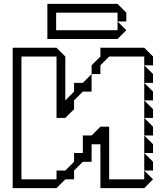

<svg xmlns="http://www.w3.org/2000/svg" viewBox="-20 -965 850 985"><path d="M450 -585V-630L495 -675V-720H720L765 -675V-630H720V-675H540L495 -630V-585ZM720 -540V-630L765 -585V-540ZM720 -450V-540L765 -495V-450ZM720 -360V-450L765 -405V-360ZM720 -270V-360L765 -315V-270ZM720 -180V-270L765 -225V-180ZM45 0V-720H270L315 -675V-450L360 -495V-540H405L450 -585V-495H405L360 -450V-405L315 -360H270V-675H90V-45H270V-90H315L360 -135V-180H405V-270H450L495 -315H540V-45H720V-90L765 -45L720 0H495V-225H450V-135H405L360 -90V-45H315L270 0ZM720 -90V-180L765 -135V-90ZM223 -765V-945H583L628 -900V-855H583V-900H268V-810H583V-855L628 -810L583 -765Z"/></svg>

Font: Rubik Iso
Style: Regular
Weight: 400
Designer: Hubert and Fischer, NaN
Foundry: Hubert and Fischer, NaN
Version: Version 2.200